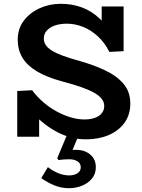

<svg xmlns="http://www.w3.org/2000/svg" viewBox="-20 -720 749 1010"><path d="M432.4 13Q384.9 13 341.5 -0.4Q298.1 -13.8 258.6 -37.9Q219.1 -62 183.5 -94.2Q147.9 -126.4 116.1 -163.3L185.9 -153.8V-0.8H70.6V-241.2L149.1 -245.3Q176.1 -209.2 209.5 -180.9Q242.9 -152.6 279.8 -132.7Q316.7 -112.8 353.6 -102.2Q390.5 -91.6 424 -91.6Q454.5 -91.6 478 -99.7Q501.5 -107.7 514.9 -123.9Q528.3 -140.1 528.3 -162.5Q528.3 -181.8 516.3 -198.4Q504.3 -215.1 478.5 -230.3Q452.8 -245.4 410.8 -260.5Q368.8 -275.6 308.8 -291.3Q226.7 -313.3 174.5 -344.4Q122.4 -375.6 97.8 -416.8Q73.2 -458.1 73.2 -510.7Q73.2 -569.1 105.3 -611.4Q137.5 -653.6 188.9 -676.8Q240.3 -700 299.6 -700Q359.8 -700 411.3 -680.8Q462.8 -661.6 505 -621.6Q547.2 -581.7 577.8 -519.1L514.9 -531.3V-686H630.2V-450.9L555.5 -446.9Q530.5 -496.2 494.5 -529.1Q458.4 -562.1 416.7 -578.7Q374.9 -595.4 331 -595.4Q296.3 -595.4 269.1 -586Q242 -576.7 226.2 -559.2Q210.5 -541.7 210.5 -516.8Q210.5 -498.6 220.5 -483.3Q230.6 -468.1 252.1 -454.4Q273.5 -440.7 308.5 -427.6Q343.5 -414.5 393.4 -401Q472.2 -378.8 533.4 -349.7Q594.7 -320.7 630.1 -278.7Q665.5 -236.7 665.5 -175.5Q665.5 -116.8 635.1 -74.4Q604.7 -32.1 551.9 -9.5Q499 13 432.4 13ZM343.9 270Q302.8 270 266.4 255.3Q230.1 240.5 197.1 217L231.8 159.3Q260.3 180.6 287.9 191.6Q315.5 202.7 343.9 202.7Q370.7 202.7 387.7 191.2Q404.8 179.7 404.8 160.3Q404.8 139.2 387.7 128.5Q370.6 117.8 344 117.8Q327.3 117.8 314.2 118.9Q301.2 120 288.2 122L280.9 112.7L333.2 -12.5H395.3L361.6 68.8Q365 68.5 370 68.4Q375.1 68.3 380.5 68.3Q425.2 68.3 454.6 92.8Q484.1 117.4 484.1 160.3Q484.1 194.8 463.7 219.4Q443.3 243.9 411.4 256.9Q379.5 270 343.9 270Z"/></svg>

Font: BioRhyme ExtraBold
Style: Regular
Weight: 800
Designer: Aoife Mooney
Foundry: Aoife Mooney Type
Version: Version 1.600;gftools[0.9.33]